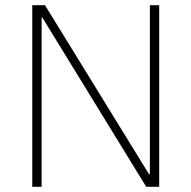

<svg xmlns="http://www.w3.org/2000/svg" viewBox="-20 -718 736 738"><path d="M542 0H592V-698H556V-48H553L153 -698H104V0H140V-650H143Z"/></svg>

Font: IBM Plex Thai Looped ExtraLight
Style: Regular
Weight: 200
Designer: Mike Abbink, Paul van der Laan, Pieter van Rosmalen, Ben Mitchell, Mark Frömberg
Foundry: Bold Monday
Version: Version 1.0